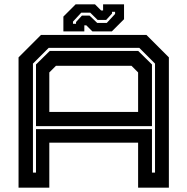

<svg xmlns="http://www.w3.org/2000/svg" viewBox="-20 -860 859 880"><path d="M65 0V-597L168 -700H651L754 -597V0H613V-206H206V0ZM131 -69H145V-268H676.5V-69H690.5V-568.5L618.5 -640.5H203L131 -568.5ZM145 -282V-564.5L208 -626.5H613.5L676.5 -564.5V-282ZM206 -347H613V-528L582.5 -558.5H236.5L206 -528ZM270.5 -716V-784L326.5 -840H415.5L443.5 -812H452.5V-840H548.5V-772L492.5 -716H403.5L375.5 -744H366.5V-716ZM314.5 -751H328.5V-759L355.5 -788.5H390.5L425.5 -755H469.5L507.5 -796V-806H493.5V-798L466.5 -768.5H427.5L393.5 -802H352.5L314.5 -761Z"/></svg>

Font: Tourney Expanded Regular
Style: Bold
Weight: 700
Width: 7
Designer: Tyler Finck
Foundry: Etcetera Type Co
Version: Version 1.010; ttfautohint (v1.8.3)